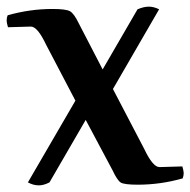

<svg xmlns="http://www.w3.org/2000/svg" viewBox="-31 -543 573 578"><path d="M448 -515 309 -275 403 -95Q429 -40 449 -40L518 -42Q522 -28 522 -22Q522 -14 519 -6Q452 13 384 13Q343 13 332.5 6.5Q322 0 308 -30L227 -182L118 6Q101 15 86 15Q69 15 53 6L196 -240L108 -408Q82 -463 62 -463L-7 -461Q-11 -475 -11 -481Q-11 -490 -8 -497Q59 -516 127 -516Q168 -516 180 -509Q192 -502 206 -473L278 -334L383 -515Q402 -523 417 -523Q432 -523 448 -515Z"/></svg>

Font: Federant
Style: Medium
Weight: 500
Designer: Cyreal (www.cyreal.org)
Foundry: Cyreal (www.cyreal.org)
Version: Version 1.010